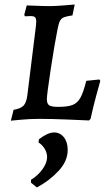

<svg xmlns="http://www.w3.org/2000/svg" viewBox="-20 -525 475 848"><path d="M28 8 40 -40Q71 -45 84 -58.5Q97 -72 101 -106L139 -413Q140 -419 140 -430Q140 -444 134.5 -449Q129 -454 115 -454L90 -453Q90 -455 87 -459L98 -501Q115 -501 129 -500Q171 -498 200 -498Q222 -498 260 -501Q298 -504 310 -505L300 -457Q273 -453 262 -448.5Q251 -444 245 -433Q239 -422 234 -395Q221 -331 204 -219Q187 -107 187 -87Q187 -67 197 -60Q207 -53 237 -53Q279 -53 300.5 -61.5Q322 -70 335 -93Q348 -116 361 -168L419 -174Q422 -169 423 -168Q419 -154 405.5 -104.5Q392 -55 380 0L373 7Q351 6 280 3Q209 0 155 0Q113 0 75.5 3.5Q38 7 28 8ZM219 60Q245 60 262 81Q279 102 279 137Q279 186 239.5 229Q200 272 143 303L117 282V269Q148 250 168 222Q188 194 188 169Q188 150 177.5 132.5Q167 115 150 104L152 90Q191 60 219 60Z"/></svg>

Font: Alegreya SC Medium
Style: Italic
Weight: 500
Italic angle: -7°
Designer: Juan Pablo del Peral
Foundry: Huerta Tipografica
Version: Version 2.007; ttfautohint (v1.6)